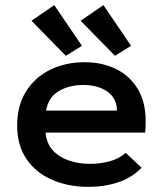

<svg xmlns="http://www.w3.org/2000/svg" viewBox="-20 -719 640 750"><path d="M326 11Q246 11 182.5 -17Q119 -45 83 -98.5Q47 -152 47 -229Q47 -306 81.5 -361.5Q116 -417 176 -446.5Q236 -476 311 -476Q378 -476 432 -450Q486 -424 517.5 -372.5Q549 -321 549 -246Q549 -236 548.5 -223Q548 -210 547 -201H158Q162 -158 186.5 -131.5Q211 -105 249 -92Q287 -79 331 -79Q370 -79 407 -88.5Q444 -98 471 -122L533 -64Q496 -25 442 -7Q388 11 326 11ZM160 -287H437Q436 -336 399 -361.5Q362 -387 305 -387Q250 -387 209.5 -363Q169 -339 160 -287ZM237 -501 103 -638 192 -699 300 -540ZM429 -501 295 -638 384 -699 492 -540Z"/></svg>

Font: Inconsolata Expanded Bold
Style: Regular
Weight: 700
Width: 7
Monospace: yes
Designer: Raph Levien, Cyreal, Brenton Simpson
Foundry: Raph Levien, Cyreal, Google
Version: Version 3.001; ttfautohint (v1.8.2.53-6de2)